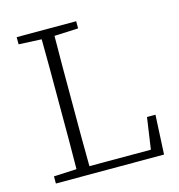

<svg xmlns="http://www.w3.org/2000/svg" viewBox="-102 -764 798 854"><g transform="rotate(-15 297.5 -337.0)"><path d="M51 -641V-674H325V-641L215 -636Q214 -569 214 -498.5Q214 -428 214 -350V-294Q214 -235 214 -169.5Q214 -104 215 -36H498L519 -181H558L549 0H51V-33L156 -38Q157 -106 157 -173.5Q157 -241 157 -308V-366Q157 -434 157 -501.5Q157 -569 156 -636Z"/></g></svg>

Font: Source Serif 4 SmText Light
Style: Regular
Weight: 300
Designer: Frank Grießhammer
Foundry: Adobe
Version: Version 4.005;hotconv 1.1.0;makeotfexe 2.6.0